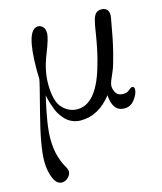

<svg xmlns="http://www.w3.org/2000/svg" viewBox="-108 -532 735 872"><g transform="rotate(-15 259.5 -95.5)"><path d="M22 147.9Q22 78.1 59.6 -66.9Q97.2 -211.9 97.2 -220.2Q97.2 -224.1 96.7 -236.1Q96.2 -248 96.2 -262.2Q96.2 -452.1 152.8 -452.1Q165 -452.1 175 -442.1Q185.1 -432.1 185.1 -411.1Q185.1 -388.2 157.5 -319.1Q129.9 -250 129.9 -188Q129.9 -105 159.9 -73.5Q189.9 -42 230 -42Q316.9 -42 363.8 -196.8Q377.9 -241.7 387 -287.8Q396 -334 399.9 -361.1Q403.8 -388.2 409.4 -410.6Q415 -433.1 424.6 -442.6Q434.1 -452.1 452.1 -452.1Q466.3 -452.1 475.6 -443.1Q484.9 -434.1 484.9 -418Q484.9 -408.2 481 -390.1Q466.8 -306.2 451.9 -247.1Q437 -188 427 -166Q417 -144 410.9 -128.4Q404.8 -112.8 404.8 -104Q404.8 -85.9 414.8 -70.6Q424.8 -55.2 448.2 -55.2Q466.3 -55.2 477.5 -65.2Q488.8 -75.2 493.2 -75.2Q505.4 -75.2 504.9 -62Q504.9 -42 485.8 -16.1Q466.8 9.8 437 9.8Q381.8 9.8 377 -67.9Q314.9 11.2 231.9 11.2Q213.9 11.2 198 5.6Q182.1 0 171.1 -8.5Q160.2 -17.1 150.1 -30Q140.1 -43 134 -54Q127.9 -64.9 122.6 -81.1Q117.2 -97.2 114.5 -105Q111.8 -112.8 108.9 -126Q106 -139.2 106 -140.1Q75.2 -9.3 75.2 54.2Q75.2 104 85.7 138.9Q96.2 173.8 107.2 191.9Q118.2 210 118.2 220.2Q118.2 235.4 105 248.3Q91.8 261.2 75.2 261.2Q50.3 261.2 36.1 226.6Q22 191.9 22 147.9Z"/></g></svg>

Font: CMU Serif Extra
Style: RomanSlanted
Weight: 500
Italic angle: -9.46001°
Version: Version 0.7.0